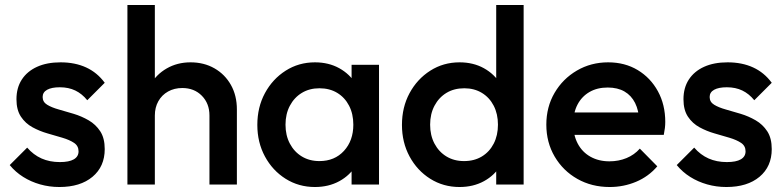

<svg xmlns="http://www.w3.org/2000/svg" viewBox="-20 -740 3145 770"><path d="M218 10Q178 10 141 -0.5Q104 -11 73 -30.5Q42 -50 19 -78L89 -148Q114 -119 146.5 -104.5Q179 -90 220 -90Q257 -90 276 -101Q295 -112 295 -133Q295 -155 277 -167Q259 -179 230.5 -187.5Q202 -196 170.5 -205Q139 -214 110.5 -229.5Q82 -245 64 -272Q46 -299 46 -342Q46 -388 67.5 -421Q89 -454 128.5 -472Q168 -490 223 -490Q281 -490 325.5 -469.5Q370 -449 400 -408L330 -338Q309 -364 282 -377Q255 -390 220 -390Q187 -390 169 -380Q151 -370 151 -351Q151 -331 169 -320Q187 -309 215.5 -301Q244 -293 275.5 -283.5Q307 -274 335.5 -257.5Q364 -241 382 -213.5Q400 -186 400 -142Q400 -72 351 -31Q302 10 218 10Z M820 0V-277Q820 -325 789.5 -356Q759 -387 711 -387Q679 -387 654 -373Q629 -359 615 -334Q601 -309 601 -277L558 -301Q558 -356 582 -398.5Q606 -441 648.5 -465.5Q691 -490 744 -490Q798 -490 840 -466Q882 -442 906 -399.5Q930 -357 930 -301V0ZM491 0V-720H601V0Z M1243 10Q1178 10 1125.5 -23Q1073 -56 1042.5 -112.5Q1012 -169 1012 -239Q1012 -310 1042.5 -366.5Q1073 -423 1125.5 -456.5Q1178 -490 1243 -490Q1298 -490 1340.5 -466.5Q1383 -443 1408 -402Q1433 -361 1433 -309V-171Q1433 -119 1408.5 -78Q1384 -37 1341 -13.5Q1298 10 1243 10ZM1261 -94Q1322 -94 1359.5 -135Q1397 -176 1397 -240Q1397 -283 1380 -316Q1363 -349 1332.5 -367.5Q1302 -386 1261 -386Q1221 -386 1190.5 -367.5Q1160 -349 1142.5 -316Q1125 -283 1125 -240Q1125 -197 1142.5 -164Q1160 -131 1190.5 -112.5Q1221 -94 1261 -94ZM1390 0V-129L1409 -246L1390 -362V-480H1500V0Z M1823 10Q1758 10 1705.5 -23Q1653 -56 1622.5 -112.5Q1592 -169 1592 -239Q1592 -310 1622.5 -366.5Q1653 -423 1705.5 -456.5Q1758 -490 1823 -490Q1878 -490 1920.5 -466.5Q1963 -443 1988 -402Q2013 -361 2013 -309V-171Q2013 -119 1988.5 -78Q1964 -37 1921 -13.5Q1878 10 1823 10ZM1841 -94Q1882 -94 1912.5 -112.5Q1943 -131 1960 -164Q1977 -197 1977 -240Q1977 -283 1960 -316Q1943 -349 1912.5 -367.5Q1882 -386 1842 -386Q1801 -386 1770.5 -367.5Q1740 -349 1722.5 -316Q1705 -283 1705 -240Q1705 -197 1722.5 -164Q1740 -131 1770.5 -112.5Q1801 -94 1841 -94ZM2080 0H1970V-129L1989 -246L1970 -362V-720H2080Z M2425 10Q2353 10 2295.5 -22.5Q2238 -55 2204.5 -112Q2171 -169 2171 -240Q2171 -311 2204 -367.5Q2237 -424 2293.5 -457Q2350 -490 2419 -490Q2486 -490 2537.5 -459Q2589 -428 2618.5 -374Q2648 -320 2648 -251Q2648 -239 2646.5 -226.5Q2645 -214 2642 -199H2248V-289H2585L2544 -253Q2542 -297 2527 -327Q2512 -357 2484.5 -373Q2457 -389 2417 -389Q2375 -389 2344 -371Q2313 -353 2296 -320.5Q2279 -288 2279 -243Q2279 -198 2297 -164Q2315 -130 2348 -111.5Q2381 -93 2424 -93Q2461 -93 2492.5 -106Q2524 -119 2546 -144L2616 -73Q2581 -32 2531 -11Q2481 10 2425 10Z M2893 10Q2853 10 2816 -0.5Q2779 -11 2748 -30.5Q2717 -50 2694 -78L2764 -148Q2789 -119 2821.5 -104.5Q2854 -90 2895 -90Q2932 -90 2951 -101Q2970 -112 2970 -133Q2970 -155 2952 -167Q2934 -179 2905.5 -187.5Q2877 -196 2845.5 -205Q2814 -214 2785.5 -229.5Q2757 -245 2739 -272Q2721 -299 2721 -342Q2721 -388 2742.5 -421Q2764 -454 2803.5 -472Q2843 -490 2898 -490Q2956 -490 3000.5 -469.5Q3045 -449 3075 -408L3005 -338Q2984 -364 2957 -377Q2930 -390 2895 -390Q2862 -390 2844 -380Q2826 -370 2826 -351Q2826 -331 2844 -320Q2862 -309 2890.5 -301Q2919 -293 2950.5 -283.5Q2982 -274 3010.5 -257.5Q3039 -241 3057 -213.5Q3075 -186 3075 -142Q3075 -72 3026 -31Q2977 10 2893 10Z"/></svg>

Font: Outfit Thin Medium
Style: Regular
Weight: 500
Version: Version 1.100;gftools[0.9.27]